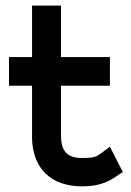

<svg xmlns="http://www.w3.org/2000/svg" viewBox="-20 -652 465 683"><path d="M94 -347V-160C96 -52 163 11 272 11C341 11 373 -10 406 -33L417 -40L371 -130L357 -120C327 -98 327 -90 272 -90C218 -90 197 -115 197 -171V-347H371V-449H197V-632H94V-449H12V-347Z"/></svg>

Font: Charger Pro
Style: BlkNar
Weight: 900
Designer: Jasper
Foundry: Cannot Into Space Fonts
Version: Version 1.09